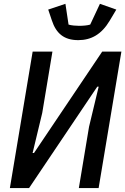

<svg xmlns="http://www.w3.org/2000/svg" viewBox="-20 -962 641 982"><path d="M30.5 0H128.6L477.6 -518.8H484.7L435.4 -313.6L383.2 0H484.4L600.9 -698.2H502.8L153.8 -179.3H146.7L196 -384.2L248.2 -698.2H147ZM226.6 -913 245 -858.3C267 -790.8 307.5 -756.7 380.3 -756.7C446.4 -756.7 499.3 -786.2 540.8 -855.8L574.9 -913L491.1 -942.5L441.4 -836.3C427.2 -831.7 403.4 -829.9 384.9 -829.9C370.7 -829.9 343.8 -831.7 330.6 -836.3L314.6 -942.5Z"/></svg>

Font: Margiela Mono Italic Medium It
Style: Regular
Weight: 500
Designer: Mike Abbink, Paul van der Laan, Pieter van Rosmalen
Foundry: Bold Monday
Version: Version 2.003 2021